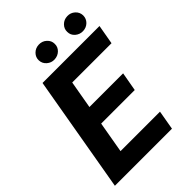

<svg xmlns="http://www.w3.org/2000/svg" viewBox="-253 -992 1102 1102"><g transform="rotate(-45 298.0 -441.0)"><path d="M479.5 -308.1H207L173.8 -117.7H494.1L473.6 0H10.3L133.8 -710.9H596.2L575.2 -592.3H256.3L226.6 -422.9H500ZM210.4 -817.9Q209.5 -843.3 228 -862.1Q246.6 -880.9 274.4 -881.8Q302.2 -882.8 322.3 -864.5Q342.3 -846.2 342.3 -820.8Q343.3 -794.9 324.5 -776.6Q305.7 -758.3 277.8 -757.3Q252 -756.3 231.7 -773.7Q211.4 -791 210.4 -817.9ZM441.4 -817.9Q440.4 -843.3 459 -862.1Q477.5 -880.9 505.4 -881.8Q532.7 -882.8 552.5 -865Q572.3 -847.2 573.2 -820.8Q573.2 -793.9 554.9 -775.9Q536.6 -757.8 509.3 -756.8Q482.4 -755.9 461.9 -773.4Q441.4 -791 441.4 -817.9Z"/></g></svg>

Font: TypoPRO Roboto
Style: Bold Italic
Weight: 700
Italic angle: -12°
Designer: Google
Version: Version 2.136; 2016